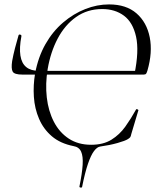

<svg xmlns="http://www.w3.org/2000/svg" viewBox="-20 -656 710 870"><path d="M352 191Q351 195 345 194Q339 193 340 189Q352 130 354.5 91Q357 52 347.5 31Q338 10 313 6Q253 -6 215 -38.5Q177 -71 157 -117.5Q137 -164 133.5 -217Q130 -270 139 -323Q153 -398 186 -456Q219 -514 266 -554Q313 -594 366.5 -615Q420 -636 474 -636Q552 -636 598.5 -595.5Q645 -555 658.5 -487Q672 -419 648 -336Q645 -326 642 -322Q639 -318 630 -318L589 -319Q611 -425 596.5 -490Q582 -555 541.5 -585Q501 -615 443 -615Q376 -615 325 -579Q274 -543 241.5 -481.5Q209 -420 196 -343Q185 -276 192 -214.5Q199 -153 224 -104.5Q249 -56 291.5 -28Q334 0 393 0Q448 0 485 -23Q522 -46 548 -82.5Q574 -119 596 -159Q598 -163 603 -160.5Q608 -158 607 -156L575 -49Q573 -39 570.5 -35Q568 -31 560 -26Q548 -18 512.5 -8Q477 2 434 8Q420 10 406 28.5Q392 47 378.5 86.5Q365 126 352 191ZM82 -318Q45 -318 37.5 -331.5Q30 -345 35 -379Q40 -407 48 -438Q56 -469 64 -496Q66 -501 72 -499Q78 -497 77 -492Q67 -439 72.5 -404Q78 -369 99 -352Q120 -335 156 -335H625L622 -318Z"/></svg>

Font: Cormorant Garamond Light
Style: Italic
Weight: 300
Italic angle: -10°
Designer: Christian Thalmann (Catharsis Fonts)
Foundry: Catharsis Fonts
Version: Version 4.001